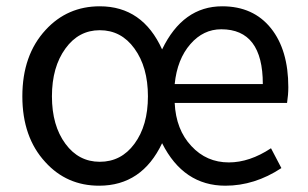

<svg xmlns="http://www.w3.org/2000/svg" viewBox="-20 -577 977 610"><path d="M124 -62Q51 -141 51 -271Q51 -402 125 -482Q194 -557 297 -557Q433 -557 495 -420Q561 -557 686 -557Q785 -557 841 -487Q896 -418 896 -300Q896 -276 892 -250H535Q539 -165 588 -113Q636 -61 707 -61Q773 -61 841 -106L874 -43Q789 13 696 13Q563 13 495 -122Q431 13 295 13Q192 13 124 -62ZM407 -120Q450 -178 450 -271Q450 -364 407 -423Q365 -481 297 -481Q230 -481 188 -423Q145 -364 145 -271Q145 -178 188 -120Q230 -63 297 -63Q365 -63 407 -120ZM815 -310Q815 -484 683 -484Q626 -484 585 -437Q543 -389 535 -310Z"/></svg>

Font: KaiGen Gothic CN Regular
Style: Regular
Weight: 400
Designer: Ryoko NISHIZUKA  (kana & ideographs); Paul D. Hunt (Latin, Greek & Cyrillic); Wenlong ZHANG  (bopomofo); Sandoll Communi
Foundry: Adobe Systems Incorporated
Version: Version 1.002.20150501